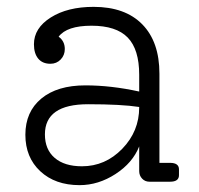

<svg xmlns="http://www.w3.org/2000/svg" viewBox="-20 -530 579 560"><path d="M476 -55Q502 -55 502 -36V-19Q502 0 476 0H416Q403 0 394.5 -9Q386 -18 386 -31V-103Q367 -55 317 -22.5Q267 10 212 10Q141 10 97.5 -30.5Q54 -71 54 -137Q54 -204 100.5 -242.5Q147 -281 229 -281Q304 -281 386 -263V-312Q386 -386 352.5 -420.5Q319 -455 247 -455Q175 -455 151 -423Q169 -410 169 -387Q169 -369 157 -356.5Q145 -344 127 -344Q104 -344 91.5 -359Q79 -374 79 -401Q79 -448 128 -479Q177 -510 253 -510Q345 -510 395 -459Q445 -408 445 -315V-55ZM219 -45Q287 -45 336.5 -96Q386 -147 386 -217V-218Q334 -226 237 -226Q111 -226 111 -138Q111 -94 139.5 -69.5Q168 -45 219 -45Z"/></svg>

Font: Solway Light
Style: Regular
Weight: 300
Designer: Mariya V. Pigoulevskaya
Foundry: The Northern Block Ltd.
Version: Version 1.000;hotconv 1.0.109;makeotfexe 2.5.65596